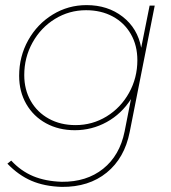

<svg xmlns="http://www.w3.org/2000/svg" viewBox="-20 -539 669 752"><path d="M9 102 24 90Q62 131 110 151Q158 171 222 173Q319 174 384 122Q449 70 468 -24L493 -151Q456 -93 398 -61Q340 -29 273 -29Q210 -29 160.5 -56Q111 -83 83 -131.5Q55 -180 55 -242Q55 -318 90.5 -381.5Q126 -445 186.5 -482Q247 -519 319 -519Q402 -519 460.5 -473.5Q519 -428 533 -352L566 -517H586L488 -22Q468 80 398 137Q328 194 222 193Q154 191 103 169Q52 147 9 102ZM518 -303Q518 -361 492.5 -405.5Q467 -450 421.5 -474.5Q376 -499 317 -499Q251 -499 195.5 -465Q140 -431 107.5 -372.5Q75 -314 75 -245Q75 -188 100.5 -143.5Q126 -99 171.5 -74Q217 -49 276 -49Q342 -49 397.5 -83Q453 -117 485.5 -175.5Q518 -234 518 -303Z"/></svg>

Font: TypoPRO Montserrat
Style: Italic
Weight: 250
Italic angle: -11.3°
Designer: Julieta Ulanovsky
Foundry: Julieta Ulanovsky
Version: Version 6.001